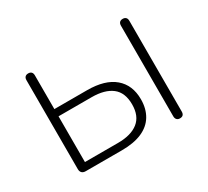

<svg xmlns="http://www.w3.org/2000/svg" viewBox="-105 -656 899 829"><g transform="rotate(-30 344.5 -242.0)"><path d="M113 0Q101 0 94.5 -6.5Q88 -13 88 -25V-468Q88 -479 93.5 -484.5Q99 -490 109 -490Q119 -490 124.5 -484.5Q130 -479 130 -468V-300H293Q382 -300 428.5 -260.5Q475 -221 475 -150Q475 -103 454.5 -69Q434 -35 393.5 -17.5Q353 0 293 0ZM130 -36H295Q360 -36 395.5 -64Q431 -92 431 -150Q431 -209 395.5 -236.5Q360 -264 295 -264H130ZM580 6Q570 6 564.5 0Q559 -6 559 -16V-468Q559 -479 564.5 -484.5Q570 -490 580 -490Q590 -490 595.5 -484.5Q601 -479 601 -468V-16Q601 6 580 6Z"/></g></svg>

Font: Nunito ExtraLight
Style: Regular
Weight: 200
Designer: Vernon Adams
Foundry: Vernon Adams
Version: Version 3.602;April 4, 2023;FontCreator 14.0.0.2856 64-bit